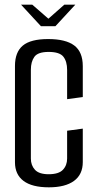

<svg xmlns="http://www.w3.org/2000/svg" viewBox="-20 -794 413 821"><path d="M70 -774H118L187 -714L255 -774H302L217 -682H155ZM189 7Q117 7 80.5 -20.5Q44 -48 44 -100V-512Q44 -571 77.5 -599Q111 -627 186 -627Q261 -627 297.5 -599.5Q334 -572 334 -511V-379L267 -370V-495Q267 -531 251 -551.5Q235 -572 188 -572Q142 -572 127 -551Q112 -530 112 -496V-116Q112 -87 129.5 -68Q147 -49 188 -49Q231 -49 249 -68Q267 -87 267 -116V-235L334 -244V-101Q334 -48 296.5 -20.5Q259 7 189 7Z"/></svg>

Font: Smooch Sans Thin Medium
Style: Regular
Weight: 500
Version: Version 1.010